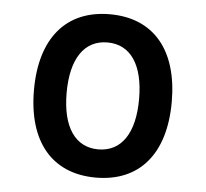

<svg xmlns="http://www.w3.org/2000/svg" viewBox="-44 -573 674 629"><g transform="rotate(5 293.0 -258.5)"><path d="M293 9.8C436.5 9.8 519.5 -87.9 519.5 -258.8C519.5 -429.7 436.5 -527.3 293 -527.3C149.4 -527.3 66.4 -429.7 66.4 -258.8C66.4 -87.9 149.4 9.8 293 9.8ZM293 -83C216.8 -83 173.8 -146.5 173.8 -258.8C173.8 -371.1 216.8 -434.6 293 -434.6C369.1 -434.6 412.1 -371.1 412.1 -258.8C412.1 -146.5 369.1 -83 293 -83Z"/></g></svg>

Font: CaskaydiaCove Nerd Font
Style: Regular
Weight: 400
Designer: Aaron Bell
Foundry: Saja Typeworks
Version: Version 2111.1;Nerd Fonts 2.3.3